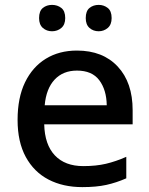

<svg xmlns="http://www.w3.org/2000/svg" viewBox="-20 -756 612 786"><path d="M295 -549Q401 -549 462 -483.5Q523 -418 523 -305V-247H161Q163 -164 204.5 -120Q246 -76 321 -76Q373 -76 413.5 -85.5Q454 -95 497 -114V-26Q456 -8 415 1Q374 10 317 10Q238 10 178.5 -21Q119 -52 85.5 -113.5Q52 -175 52 -265Q52 -356 82.5 -419Q113 -482 167.5 -515.5Q222 -549 295 -549ZM295 -467Q238 -467 203.5 -430Q169 -393 163 -325H417Q416 -388 386.5 -427.5Q357 -467 295 -467ZM140 -682Q140 -711 155.5 -723.5Q171 -736 193 -736Q215 -736 231 -723.5Q247 -711 247 -682Q247 -655 231 -641.5Q215 -628 193 -628Q171 -628 155.5 -641.5Q140 -655 140 -682ZM331 -682Q331 -711 346.5 -723.5Q362 -736 384 -736Q405 -736 421 -723.5Q437 -711 437 -682Q437 -655 421 -641.5Q405 -628 384 -628Q362 -628 346.5 -641.5Q331 -655 331 -682Z"/></svg>

Font: Noto Sans Kannada Medium
Style: Regular
Weight: 500
Designer: Jelle Bosma - Monotype Design Team
Foundry: Monotype Imaging Inc.
Version: Version 2.005; ttfautohint (v1.8.4.7-5d5b)